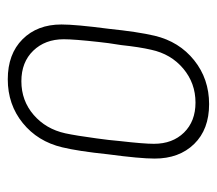

<svg xmlns="http://www.w3.org/2000/svg" viewBox="-52 -498 558 494"><g transform="rotate(-90 227.0 -251.0)"><path d="M66 -132Q66 -170 77 -252Q85 -329 95 -370Q110 -433 157.5 -471.5Q205 -510 270 -510Q335 -510 373 -472Q411 -434 411 -372Q411 -335 400 -251Q392 -174 382 -132Q367 -69 319 -30.5Q271 8 206 8Q141 8 103.5 -30.5Q66 -69 66 -132ZM346 -141Q353 -171 358 -218L363 -251L366 -276Q373 -339 373 -366Q373 -414 343.5 -444.5Q314 -475 265 -475Q215 -475 178.5 -443.5Q142 -412 131 -362Q125 -334 118 -282L114 -251L111 -221Q104 -160 104 -134Q104 -86 133 -56.5Q162 -27 210 -27Q260 -27 297.5 -58.5Q335 -90 346 -141Z"/></g></svg>

Font: Barlow Semi Condensed ExLight
Style: Italic
Weight: 275
Width: 4
Italic angle: -7°
Designer: Jeremy Tribby
Foundry: Tribby Type
Version: Version 1.408